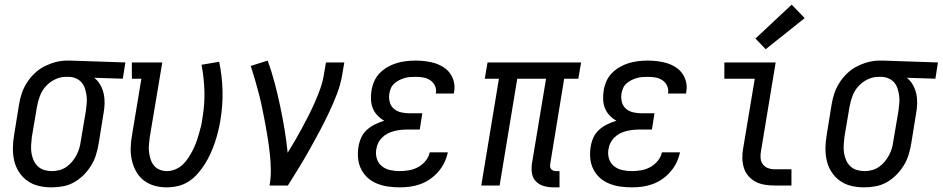

<svg xmlns="http://www.w3.org/2000/svg" viewBox="-20 -799 4060 827"><path d="M201 8Q173 8 146 1.5Q119 -5 97.5 -20.5Q76 -36 61.5 -58.5Q47 -81 41 -107.5Q35 -134 35.5 -162.5Q36 -191 41 -219L62 -349Q66 -374 74 -397.5Q82 -421 96 -443Q110 -465 129.5 -483.5Q149 -502 172 -513.5Q195 -525 219.5 -531.5Q244 -538 268 -538Q272 -538 275.5 -538Q279 -538 283 -538L520 -530L509 -460L386 -464Q402 -451 412 -433.5Q422 -416 426.5 -396Q431 -376 430.5 -354Q430 -332 426 -311L405 -181Q401 -156 393.5 -132Q386 -108 372.5 -86Q359 -64 340 -45Q321 -26 298.5 -13.5Q276 -1 251 3.5Q226 8 201 8ZM203 -62Q219 -62 235 -66Q251 -70 265 -79.5Q279 -89 290 -102Q301 -115 309 -130Q317 -145 321.5 -160.5Q326 -176 328 -192L350 -322Q352 -338 353.5 -354Q355 -370 353 -385.5Q351 -401 346.5 -416Q342 -431 332.5 -442.5Q323 -454 309 -460.5Q295 -467 279 -468H271Q269 -468 267 -468Q265 -468 263 -468Q240 -468 217 -457Q194 -446 177 -427Q160 -408 151.5 -384.5Q143 -361 139 -338L117 -208Q115 -191 114 -173.5Q113 -156 115.5 -140Q118 -124 124.5 -109Q131 -94 142.5 -83Q154 -72 170 -67Q186 -62 203 -62Z M697 8Q670 8 644 0.5Q618 -7 598 -23Q578 -39 565.5 -62Q553 -85 547.5 -111Q542 -137 543 -164.5Q544 -192 549 -219L589 -460H548V-530H679L625 -208Q623 -192 621.5 -175.5Q620 -159 622 -143Q624 -127 629 -112Q634 -97 643.5 -85.5Q653 -74 668 -68Q683 -62 699 -62Q716 -62 734 -69Q752 -76 766 -89Q780 -102 790.5 -118Q801 -134 809.5 -150.5Q818 -167 824.5 -184.5Q831 -202 836 -219.5Q841 -237 845.5 -254.5Q850 -272 852 -290Q862 -348 860.5 -405.5Q859 -463 848 -520L924 -533Q937 -471 938.5 -407.5Q940 -344 929 -279Q925 -255 919 -231Q913 -207 905 -183.5Q897 -160 886.5 -137Q876 -114 862.5 -92.5Q849 -71 831.5 -51Q814 -31 792 -17Q770 -3 745.5 2.5Q721 8 697 8Z M1141 0Q1147 -33 1146.5 -67Q1146 -101 1142.5 -134Q1139 -167 1134 -199.5Q1129 -232 1123 -264Q1117 -296 1110.5 -328Q1104 -360 1096 -391.5Q1088 -423 1079 -453.5Q1070 -484 1060 -515L1133 -538Q1150 -491 1163 -442Q1176 -393 1186.5 -343Q1197 -293 1205.5 -242.5Q1214 -192 1219 -141Q1236 -168 1251.5 -195Q1267 -222 1282 -249.5Q1297 -277 1311 -305Q1325 -333 1337.5 -361.5Q1350 -390 1360 -418.5Q1370 -447 1375 -477L1384 -530H1463L1454 -477Q1447 -435 1431 -393.5Q1415 -352 1396 -312Q1377 -272 1356 -232.5Q1335 -193 1313 -154Q1291 -115 1267.5 -76.5Q1244 -38 1220 0Z M1702 8Q1676 8 1651.5 4.5Q1627 1 1604.5 -8Q1582 -17 1564.5 -32.5Q1547 -48 1536 -69.5Q1525 -91 1522.5 -116Q1520 -141 1524 -166Q1527 -186 1535.5 -205.5Q1544 -225 1560 -239.5Q1576 -254 1595.5 -263.5Q1615 -273 1635 -279Q1619 -288 1606 -301.5Q1593 -315 1586 -332Q1579 -349 1578 -369Q1577 -389 1580 -408Q1583 -428 1591.5 -448Q1600 -468 1615 -483.5Q1630 -499 1649 -510Q1668 -521 1688 -527Q1708 -533 1728.5 -535.5Q1749 -538 1769 -538Q1790 -538 1811.5 -535.5Q1833 -533 1852.5 -527Q1872 -521 1889.5 -510Q1907 -499 1918.5 -483Q1930 -467 1935 -446.5Q1940 -426 1936 -404Q1936 -402 1935.5 -400Q1935 -398 1935 -396H1857Q1857 -397 1857 -398Q1857 -399 1858 -400Q1860 -417 1852.5 -431.5Q1845 -446 1831.5 -454.5Q1818 -463 1801.5 -465.5Q1785 -468 1769 -468Q1757 -468 1745 -467Q1733 -466 1721.5 -462.5Q1710 -459 1699 -453.5Q1688 -448 1678.5 -439.5Q1669 -431 1664 -419.5Q1659 -408 1657 -396Q1654 -378 1658.5 -360Q1663 -342 1676.5 -330.5Q1690 -319 1708 -315Q1726 -311 1745 -311H1799L1788 -241H1734Q1720 -241 1706 -239.5Q1692 -238 1678 -234.5Q1664 -231 1651 -224.5Q1638 -218 1627 -207.5Q1616 -197 1609.5 -184Q1603 -171 1601 -157Q1597 -136 1603 -116Q1609 -96 1624.5 -83.5Q1640 -71 1660 -66.5Q1680 -62 1702 -62Q1721 -62 1741.5 -65.5Q1762 -69 1780.5 -79Q1799 -89 1813 -106Q1827 -123 1831 -143H1909Q1904 -120 1894 -99Q1884 -78 1868.5 -60Q1853 -42 1833 -28Q1813 -14 1791 -6Q1769 2 1746.5 5Q1724 8 1702 8Z M2364 8Q2343 8 2323 2.5Q2303 -3 2289 -17Q2275 -31 2271.5 -51.5Q2268 -72 2271 -93L2332 -460H2208L2132 0H2053L2129 -460H2068L2080 -530H2483L2471 -460H2410L2350 -93Q2349 -87 2349.5 -81Q2350 -75 2354 -70.5Q2358 -66 2363.5 -64Q2369 -62 2375 -62H2390V8Z M2702 8Q2676 8 2651.5 4.5Q2627 1 2604.5 -8Q2582 -17 2564.5 -32.5Q2547 -48 2536 -69.5Q2525 -91 2522.5 -116Q2520 -141 2524 -166Q2527 -186 2535.5 -205.5Q2544 -225 2560 -239.5Q2576 -254 2595.5 -263.5Q2615 -273 2635 -279Q2619 -288 2606 -301.5Q2593 -315 2586 -332Q2579 -349 2578 -369Q2577 -389 2580 -408Q2583 -428 2591.5 -448Q2600 -468 2615 -483.5Q2630 -499 2649 -510Q2668 -521 2688 -527Q2708 -533 2728.5 -535.5Q2749 -538 2769 -538Q2790 -538 2811.5 -535.5Q2833 -533 2852.5 -527Q2872 -521 2889.5 -510Q2907 -499 2918.5 -483Q2930 -467 2935 -446.5Q2940 -426 2936 -404Q2936 -402 2935.5 -400Q2935 -398 2935 -396H2857Q2857 -397 2857 -398Q2857 -399 2858 -400Q2860 -417 2852.5 -431.5Q2845 -446 2831.5 -454.5Q2818 -463 2801.5 -465.5Q2785 -468 2769 -468Q2757 -468 2745 -467Q2733 -466 2721.5 -462.5Q2710 -459 2699 -453.5Q2688 -448 2678.5 -439.5Q2669 -431 2664 -419.5Q2659 -408 2657 -396Q2654 -378 2658.5 -360Q2663 -342 2676.5 -330.5Q2690 -319 2708 -315Q2726 -311 2745 -311H2799L2788 -241H2734Q2720 -241 2706 -239.5Q2692 -238 2678 -234.5Q2664 -231 2651 -224.5Q2638 -218 2627 -207.5Q2616 -197 2609.5 -184Q2603 -171 2601 -157Q2597 -136 2603 -116Q2609 -96 2624.5 -83.5Q2640 -71 2660 -66.5Q2680 -62 2702 -62Q2721 -62 2741.5 -65.5Q2762 -69 2780.5 -79Q2799 -89 2813 -106Q2827 -123 2831 -143H2909Q2904 -120 2894 -99Q2884 -78 2868.5 -60Q2853 -42 2833 -28Q2813 -14 2791 -6Q2769 2 2746.5 5Q2724 8 2702 8Z M3315 0Q3294 0 3273 -3.5Q3252 -7 3234 -16.5Q3216 -26 3203 -41.5Q3190 -57 3184 -76.5Q3178 -96 3177.5 -117.5Q3177 -139 3181 -160L3231 -460H3100V-530H3321L3258 -149Q3255 -134 3256 -119Q3257 -104 3265 -92.5Q3273 -81 3286.5 -75.5Q3300 -70 3315 -70H3389V0ZM3278 -587 3234 -633 3390 -779 3446 -721Z M3701 8Q3673 8 3646 1.5Q3619 -5 3597.5 -20.5Q3576 -36 3561.5 -58.5Q3547 -81 3541 -107.5Q3535 -134 3535.5 -162.5Q3536 -191 3541 -219L3562 -349Q3566 -374 3574 -397.5Q3582 -421 3596 -443Q3610 -465 3629.5 -483.5Q3649 -502 3672 -513.5Q3695 -525 3719.5 -531.5Q3744 -538 3768 -538Q3772 -538 3775.5 -538Q3779 -538 3783 -538L4020 -530L4009 -460L3886 -464Q3902 -451 3912 -433.5Q3922 -416 3926.5 -396Q3931 -376 3930.5 -354Q3930 -332 3926 -311L3905 -181Q3901 -156 3893.5 -132Q3886 -108 3872.5 -86Q3859 -64 3840 -45Q3821 -26 3798.5 -13.5Q3776 -1 3751 3.5Q3726 8 3701 8ZM3703 -62Q3719 -62 3735 -66Q3751 -70 3765 -79.5Q3779 -89 3790 -102Q3801 -115 3809 -130Q3817 -145 3821.5 -160.5Q3826 -176 3828 -192L3850 -322Q3852 -338 3853.5 -354Q3855 -370 3853 -385.5Q3851 -401 3846.5 -416Q3842 -431 3832.5 -442.5Q3823 -454 3809 -460.5Q3795 -467 3779 -468H3771Q3769 -468 3767 -468Q3765 -468 3763 -468Q3740 -468 3717 -457Q3694 -446 3677 -427Q3660 -408 3651.5 -384.5Q3643 -361 3639 -338L3617 -208Q3615 -191 3614 -173.5Q3613 -156 3615.5 -140Q3618 -124 3624.5 -109Q3631 -94 3642.5 -83Q3654 -72 3670 -67Q3686 -62 3703 -62Z"/></svg>

Font: Iosevka Slab Oblique
Style: Regular
Weight: 400
Italic angle: -9°
Monospace: yes
Designer: Belleve Invis
Foundry: Belleve Invis
Version: Version 11.1.1; ttfautohint (v1.8.3)